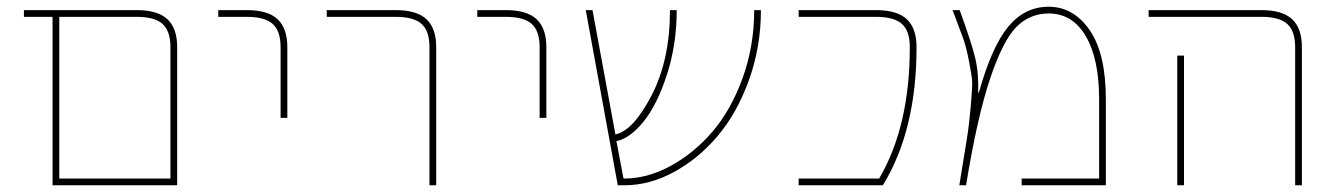

<svg xmlns="http://www.w3.org/2000/svg" viewBox="-20 -550 3961 570"><path d="M506 -410V0H156H136V-500H51V-520H386Q448 -520 477 -493Q506 -466 506 -410ZM156 -20H486V-410Q486 -458 462.5 -479Q439 -500 386 -500H156Z M713 -500H628V-520H713Q775 -520 804 -493Q833 -466 833 -410V-200H813V-410Q813 -458 789.5 -479Q766 -500 713 -500Z M950 -500V-520H1155Q1217 -520 1246 -493Q1275 -466 1275 -410V0H1255V-410Q1255 -458 1231.5 -479Q1208 -500 1155 -500Z M1482 -500H1397V-520H1482Q1544 -520 1573 -493Q1602 -466 1602 -410V-200H1582V-410Q1582 -458 1558.5 -479Q1535 -500 1482 -500Z M2239 -520Q2239 -412 2204 -314Q2169 -216 2112 -148Q2055 -80 1982 -40Q1909 0 1834 0H1814L1719 -520H1739L1807 -151Q1860 -162 1914.5 -267Q1969 -372 1969 -520H1989Q1989 -418 1960 -328.5Q1931 -239 1890.5 -189Q1850 -139 1810 -131L1831 -20H1834Q1902 -20 1971 -57.5Q2040 -95 2095 -159Q2150 -223 2184.5 -318Q2219 -413 2219 -520Z M2581 -520Q2643 -520 2672 -493Q2701 -466 2701 -410Q2701 -163 2601 0H2351V-20H2590Q2681 -175 2681 -410Q2681 -458 2657.5 -479Q2634 -500 2581 -500H2351V-520Z M2884 -275H2886Q2924 -411 2973 -470.5Q3022 -530 3093 -530Q3167 -530 3215 -460.5Q3263 -391 3263 -255V0H3013V-20H3243V-255Q3243 -375 3203.5 -442.5Q3164 -510 3093 -510Q3037 -510 2997 -469.5Q2957 -429 2919 -315.5Q2881 -202 2848 0H2828Q2844 -99 2850.5 -138.5Q2857 -178 2862 -235Q2867 -292 2866 -309Q2865 -326 2856.5 -369.5Q2848 -413 2839 -437Q2830 -461 2808 -520H2829Q2863 -427 2874.5 -380.5Q2886 -334 2884 -275Z M3475 -385H3495V-20V0H3475V-20ZM3725 -500H3390V-520H3725Q3787 -520 3816 -493Q3845 -466 3845 -410V0H3825V-410Q3825 -458 3801.5 -479Q3778 -500 3725 -500Z"/></svg>

Font: M PLUS 1p Thin
Style: Regular
Weight: 250
Version: Version 1.062